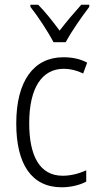

<svg xmlns="http://www.w3.org/2000/svg" viewBox="-20 -785 414 815"><path d="M207 -606H259C283 -651 327 -714 359 -756V-765H325C291 -727 264 -695 233 -655C205 -693 171 -736 142 -765H109V-756C140 -717 183 -652 207 -606ZM242 10C279 10 318 1 346 -14V-62C315 -48 281 -39 246 -39C148 -39 104 -124 104 -262C104 -412 158 -493 251 -493C278 -493 307 -486 333 -473L350 -519C323 -534 289 -542 249 -542C123 -542 49 -441 49 -261C49 -88 114 10 242 10Z"/></svg>

Font: Noto Sans Gujarati Condensed Light
Style: Regular
Weight: 300
Width: 3
Designer: Jelle Bosma - Monotype Design Team, Universal Thirst
Foundry: Monotype Imaging Inc.
Version: Version 2.106